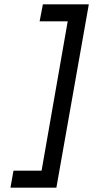

<svg xmlns="http://www.w3.org/2000/svg" viewBox="-20 -732 428 882"><path d="M28 130 42 52H171L291 -634H162L177 -712H388L239 130Z"/></svg>

Font: Overpass
Style: Italic
Weight: 400
Italic angle: -10°
Designer: Delve Withrington, Dave Bailey, Thomas Jockin
Foundry: Delve Fonts LLC
Version: Version 4.000